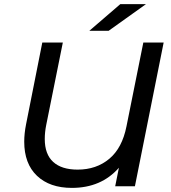

<svg xmlns="http://www.w3.org/2000/svg" viewBox="-20 -907 835 935"><path d="M777 -700 637 0H541L559 -90Q473 8 330 8Q222 8 160 -51Q98 -110 98 -217Q98 -257 107 -302L186 -700H286L205 -298Q198 -263 198 -230Q198 -156 239 -118.5Q280 -81 358 -81Q449 -81 512 -133.5Q575 -186 596 -292L678 -700ZM566 -887H691L509 -757H415Z"/></svg>

Font: Montserrat Alternates Medium
Style: Italic
Weight: 500
Italic angle: -11.3°
Designer: Julieta Ulanovsky
Foundry: Julieta Ulanovsky
Version: Version 7.200